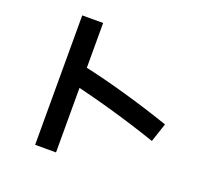

<svg xmlns="http://www.w3.org/2000/svg" viewBox="-144 -964 1287 1208"><g transform="rotate(20 500.0 -359.5)"><path d="M889.3 -200.7Q732.7 -254 579.7 -297.5Q426.7 -341 291.3 -371.7L326 -498.3Q470.3 -467 627.5 -422.1Q784.6 -377.3 931.3 -326.6ZM207.4 73.3V-793.3H347.3V73.3Z"/></g></svg>

Font: M PLUS 1 Thin
Style: Regular
Weight: 100
Designer: Coji Morishita
Foundry: UNDERFOREST DESIGN
Version: Version 1.001